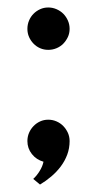

<svg xmlns="http://www.w3.org/2000/svg" viewBox="-20 -414 259 513"><path d="M166 -37.1Q166 -18.1 159.7 -1Q153.3 16.1 142.3 30.8Q131.3 45.4 116.9 57.6Q102.5 69.8 86.9 79.1L68.8 64Q78.1 55.7 85.9 43Q93.8 30.3 96.2 18.1Q77.1 12.7 65.2 -2.4Q53.2 -17.6 53.2 -37.1Q53.2 -48.8 57.6 -59.1Q62 -69.3 69.6 -77.1Q77.1 -85 87.2 -89.6Q97.2 -94.2 108.9 -94.2Q120.6 -94.2 131.1 -89.6Q141.6 -85 149.2 -77.1Q156.7 -69.3 161.4 -59.1Q166 -48.8 166 -37.1ZM166 -336.9Q166 -325.2 161.4 -315.2Q156.7 -305.2 149.2 -297.4Q141.6 -289.6 131.1 -285.2Q120.6 -280.8 108.9 -280.8Q97.2 -280.8 87.2 -285.2Q77.1 -289.6 69.6 -297.4Q62 -305.2 57.6 -315.2Q53.2 -325.2 53.2 -336.9Q53.2 -348.6 57.6 -359.1Q62 -369.6 69.6 -377.2Q77.1 -384.8 87.2 -389.4Q97.2 -394 108.9 -394Q120.6 -394 131.1 -389.4Q141.6 -384.8 149.2 -377.2Q156.7 -369.6 161.4 -359.1Q166 -348.6 166 -336.9Z"/></svg>

Font: Redressed
Style: Regular
Weight: 400
Designer: Astigmatic (AOETI)
Foundry: Astigmatic (AOETI)
Version: Version 1.001